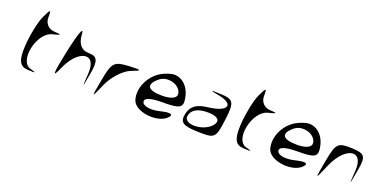

<svg xmlns="http://www.w3.org/2000/svg" viewBox="-22 -1857 5538 2821"><g transform="rotate(20 2747.0 -446.0)"><path d="M339 -803C295 -707 250 -486 240 -318C227 -89 267 -7 397 0C528 7 536 0 430 -27C229 -78 331 -559 555 -614C694 -649 695 -654 565 -662C480 -667 417 -737 418 -825C420 -956 409 -953 339 -803Z M844 -450C765 -79 765 0 845 -185C997 -538 1273 -586 1251 -256C1234 -9 1235 -9 1282 -274C1318 -477 1288 -538 1153 -538C1040 -538 973 -618 966 -759C960 -891 912 -768 844 -450Z M1467 -234C1410 75 1409 76 1520 -176C1582 -317 1719 -464 1824 -503C1985 -562 1975 -571 1770 -560C1548 -548 1519 -516 1467 -234Z M2034 -124C2085 44 2464 86 2587 -62C2634 -118 2577 -130 2428 -93C2297 -61 2179 -78 2158 -132C2134 -196 2227 -229 2430 -229C2686 -229 2734 -256 2715 -388C2691 -556 2581 -671 2445 -671C2397 -671 2306 -640 2245 -604C2076 -503 1983 -292 2034 -124ZM2255 -525C2370 -618 2579 -556 2595 -424C2603 -359 2520 -318 2379 -318C2150 -318 2100 -399 2255 -525Z M2792 -185C2762 -46 2816 -7 3044 0C3325 9 3335 0 3375 -309C3410 -583 3385 -627 3197 -635C3005 -643 3000 -640 3164 -608C3427 -557 3372 -422 3074 -389C2902 -370 2818 -309 2792 -185ZM2834 -176C2854 -268 2945 -318 3095 -318C3236 -318 3299 -274 3261 -203C3169 -35 2799 -12 2834 -176Z M3711 -803C3667 -707 3622 -486 3612 -318C3599 -89 3639 -7 3769 0C3900 7 3908 0 3802 -27C3601 -78 3703 -559 3927 -614C4066 -649 4067 -654 3937 -662C3852 -667 3789 -737 3790 -825C3792 -956 3781 -953 3711 -803Z M4143 -124C4194 44 4573 86 4696 -62C4743 -118 4686 -130 4537 -93C4406 -61 4288 -78 4267 -132C4243 -196 4336 -229 4539 -229C4795 -229 4843 -256 4824 -388C4800 -556 4690 -671 4554 -671C4506 -671 4415 -640 4354 -604C4185 -503 4092 -292 4143 -124ZM4364 -525C4479 -618 4688 -556 4704 -424C4712 -359 4629 -318 4488 -318C4259 -318 4209 -399 4364 -525Z M4966 -238C4907 80 4907 80 5021 -185C5173 -538 5449 -586 5427 -256C5410 -9 5411 -9 5458 -274C5499 -503 5473 -539 5265 -547C5045 -555 5020 -529 4966 -238Z"/></g></svg>

Font: Venom Sans
Style: Obl
Weight: 400
Version: Version 1.001